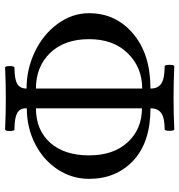

<svg xmlns="http://www.w3.org/2000/svg" viewBox="5 -711 709 759"><g transform="rotate(90 359.5 -331.5)"><path d="M247.1 2.9Q241.2 2.9 241.2 -15.1Q241.2 -33.2 247.1 -34.2Q292 -34.2 311 -44.9Q330.1 -55.7 330.1 -82Q253.4 -82 184.8 -114.7Q116.2 -147.5 74.2 -204.8Q32.2 -262.2 32.2 -329.1Q32.2 -434.6 113 -503.2Q193.8 -571.8 330.1 -571.8Q330.1 -602.1 309.8 -615Q289.6 -627.9 242.2 -627.9Q236.3 -627.9 236.3 -647Q236.3 -666 242.2 -666Q303.7 -663.1 366.2 -663.1Q429.7 -663.1 491.2 -666Q497.1 -666 497.1 -647Q497.1 -627.9 491.2 -627.9Q446.8 -627.9 427.5 -614.7Q408.2 -601.6 408.2 -571.8Q542 -571.8 614.5 -504.2Q687 -436.5 687 -329.1Q687 -261.7 649.9 -205.1Q612.8 -148.4 548.6 -115.7Q484.4 -83 408.2 -83Q406.7 -56.6 426.3 -45.4Q445.8 -34.2 491.2 -34.2Q498 -34.2 498 -15.6Q498 2.9 491.2 2.9Q431.2 0 369.1 0Q307.1 0 247.1 2.9ZM330.1 -119.1V-539.1Q246.6 -539.1 190.7 -482.2Q134.8 -425.3 134.8 -329.1Q134.8 -231.9 189 -175.5Q243.2 -119.1 330.1 -119.1ZM408.2 -119.1Q493.7 -119.1 543.9 -175Q594.2 -231 594.2 -329.1Q594.2 -425.8 542.2 -481.9Q490.2 -538.1 408.2 -538.1Z"/></g></svg>

Font: Junicode SmCond
Style: Regular
Weight: 400
Width: 4
Designer: Peter S. Baker
Version: Version 2.206